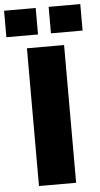

<svg xmlns="http://www.w3.org/2000/svg" viewBox="-94 -966 523 1004"><g transform="rotate(-5 167.0 -464.5)"><path d="M133 -929H-33V-790H133ZM367 -929H201V-790H367ZM69 -723V0H264V-723Z"/></g></svg>

Font: United Sans Black
Style: Regular
Weight: 900
Designer: Pablo Impallari, Rodrigo Fuenzalida (Modified by Dan O. Williams)
Version: Version 1.000;PS 001.000;hotconv 1.0.88;makeotf.lib2.5.64775